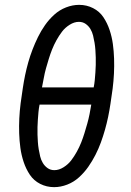

<svg xmlns="http://www.w3.org/2000/svg" viewBox="-20 -763 540 791"><path d="M203 8Q172 8 145.5 -5.5Q119 -19 103 -43Q87 -67 77.5 -95.5Q68 -124 64 -153.5Q60 -183 59 -213.5Q58 -244 59.5 -275Q61 -306 65 -337.5Q69 -369 74 -400Q78 -427 83.5 -453.5Q89 -480 96.5 -506.5Q104 -533 114 -559Q124 -585 136.5 -610.5Q149 -636 165.5 -659.5Q182 -683 203.5 -702.5Q225 -722 252 -732.5Q279 -743 306 -743Q337 -743 363.5 -729.5Q390 -716 406 -692Q422 -668 431.5 -639.5Q441 -611 445 -581.5Q449 -552 450 -521.5Q451 -491 449.5 -460Q448 -429 444 -397.5Q440 -366 435 -335Q431 -308 425.5 -281.5Q420 -255 412.5 -228.5Q405 -202 395.5 -176Q386 -150 373 -124.5Q360 -99 343.5 -75.5Q327 -52 305.5 -32.5Q284 -13 257 -2.5Q230 8 203 8ZM153 -403H366Q369 -418 370.5 -433.5Q372 -449 373 -464.5Q374 -480 374.5 -495.5Q375 -511 374.5 -526.5Q374 -542 373 -557Q372 -572 369.5 -587Q367 -602 363.5 -616.5Q360 -631 352.5 -643.5Q345 -656 333 -664.5Q321 -673 305 -673Q286 -673 267 -661Q248 -649 235.5 -632.5Q223 -616 212.5 -597Q202 -578 194.5 -559Q187 -540 181 -520.5Q175 -501 169.5 -481.5Q164 -462 160.5 -442Q157 -422 153 -403ZM204 -62Q223 -62 242 -74Q261 -86 273.5 -102.5Q286 -119 296.5 -138Q307 -157 314.5 -176Q322 -195 328 -214.5Q334 -234 339.5 -253.5Q345 -273 349 -293Q353 -313 356 -332H143Q140 -317 138.5 -301.5Q137 -286 136 -270.5Q135 -255 134.5 -239.5Q134 -224 134.5 -208.5Q135 -193 136 -178Q137 -163 139.5 -148Q142 -133 145.5 -118.5Q149 -104 156.5 -91.5Q164 -79 176 -70.5Q188 -62 204 -62Z"/></svg>

Font: Iosevka Custom
Style: Italic
Weight: 400
Italic angle: -9°
Monospace: yes
Designer: Belleve Invis
Foundry: Belleve Invis
Version: Version 30.3.3; ttfautohint (v1.8.3)